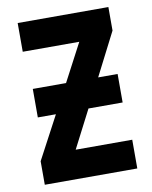

<svg xmlns="http://www.w3.org/2000/svg" viewBox="-81 -775 663 836"><g transform="rotate(-10 250.0 -357.0)"><path d="M49 0H458V-127H208L294 -294H445V-420H359L456 -610V-714H55V-587H305L217 -420H70V-294H150L49 -104Z"/></g></svg>

Font: Noto Sans Mono ExtraCondensed ExtraBold
Style: Regular
Weight: 800
Width: 2
Designer: Monotype Design Team
Foundry: Monotype Imaging Inc.
Version: Version 2.014